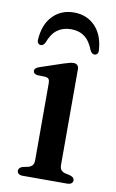

<svg xmlns="http://www.w3.org/2000/svg" viewBox="-79 -718 461 763"><g transform="rotate(10 151.0 -337.0)"><path d="M211 -455V-69.5Q211 -56 216.2 -49.2Q221.5 -42.5 231 -39.5L253 -34.5Q261.5 -32 266 -27.8Q270.5 -23.5 270.5 -16.5Q270.5 -9 264.5 -4.5Q258.5 0 248 0H68Q57.5 0 51.8 -4.5Q46 -9 46 -16.5Q46 -23 50.2 -27.5Q54.5 -32 62.5 -34.5L86.5 -39.5Q96 -43 101.2 -49.5Q106.5 -56 106.5 -69.5V-380.5Q106.5 -392 102.5 -396.8Q98.5 -401.5 90 -403L56 -404Q48 -405.5 44 -409Q40 -412.5 40 -418.5Q40 -425 44.8 -429.2Q49.5 -433.5 60 -437L151 -467.5Q165 -472 173.8 -474.2Q182.5 -476.5 190.5 -476.5Q200 -476.5 205.5 -471Q211 -465.5 211 -455ZM157.5 -607Q125 -607 102.2 -590.5Q79.5 -574 65.5 -536Q58.5 -524 49 -524Q42 -524 37.8 -529.5Q33.5 -535 34.5 -544.5Q38.5 -605.5 72 -640Q105.5 -674.5 157.5 -674.5Q209 -674.5 242.5 -640Q276 -605.5 280 -544.5Q281 -535 276.8 -529.5Q272.5 -524 265.5 -524Q255.5 -524 248.5 -536Q234.5 -573.5 212.2 -590.2Q190 -607 157.5 -607Z"/></g></svg>

Font: Fraunces 10pt
Style: Regular
Weight: 400
Version: Version 1.000;[b76b70a41]